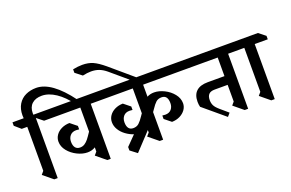

<svg xmlns="http://www.w3.org/2000/svg" viewBox="-148 -1668 3418 2252"><g transform="rotate(-20 1560.5 -541.5)"><path d="M794 -776 755 -736Q677 -844 588 -903Q499 -962 415 -962Q336 -962 291.5 -921Q247 -880 247 -805L248 -786H262V10H219L99 -89L132 -128V-677H63L-13 -743V-786H127Q125 -812 125 -822Q125 -903 159.5 -959.5Q194 -1016 253 -1043.5Q312 -1071 385 -1071H384Q576 -1071 794 -776Z M1087 -677H924V10H881L761 -89L794 -128V-180Q753 -153 696 -153Q635 -153 569 -185.5Q503 -218 459.5 -272Q416 -326 416 -388Q416 -432 441 -468.5Q466 -505 511 -527Q556 -549 612 -550L694 -484V-441Q674 -444 656 -444Q608 -444 581 -413.5Q554 -383 554 -336Q554 -289 574 -263Q594 -237 633 -237Q666 -237 691.5 -254Q717 -271 738 -297.5Q759 -324 794 -377V-677H342L259 -743V-786H1004L1087 -720Z M1578 -527Q1617 -548 1666 -548Q1727 -548 1792.5 -515.5Q1858 -483 1901 -429Q1944 -375 1944 -313Q1944 -270 1918.5 -233.5Q1893 -197 1848.5 -174.5Q1804 -152 1748 -151L1666 -217V-260Q1686 -257 1703 -257Q1752 -257 1778.5 -287.5Q1805 -318 1805 -365Q1805 -464 1729 -464Q1686 -464 1659 -439.5Q1632 -415 1600 -366Q1593 -357 1581 -339L1578 -334V10H1535L1414 -89L1448 -128V-158L1247 57L1163 -7V-50L1278 -167Q1227 -184 1182 -217Q1137 -250 1110 -294.5Q1083 -339 1083 -388Q1083 -432 1108 -468.5Q1133 -505 1177.5 -527Q1222 -549 1278 -550L1360 -484V-441Q1340 -444 1323 -444Q1274 -444 1247.5 -413.5Q1221 -383 1221 -336Q1221 -288 1240 -262.5Q1259 -237 1297 -237Q1340 -237 1368 -262.5Q1396 -288 1429 -338L1446 -363L1449 -366V-677H1003L920 -743V-786H2025L2108 -720V-677H1578Z M1253 -1024 1544 -776 1510 -735 1245 -960Q1200 -998 1155 -1015Q1110 -1032 1056 -1032Q1009 -1032 951 -1019L868 -1084V-1127Q931 -1140 985 -1140Q1060 -1140 1117 -1115Q1174 -1090 1253 -1024Z M2639 -677V10H2596L2476 -89L2509 -128V-336H2347Q2296 -336 2273 -311.5Q2250 -287 2250 -239Q2250 -201 2264.5 -171.5Q2279 -142 2322 -105L2419 -22L2384 19L2117 -205Q2109 -234 2109 -269Q2109 -357 2157.5 -401Q2206 -445 2300 -445H2509V-677H2049L1962 -743V-786H2719L2802 -720V-677Z M2971 -677V10H2928L2808 -89L2841 -128V-677H2779L2696 -743V-786H3051L3134 -720V-677Z"/></g></svg>

Font: Inknut Antiqua Medium
Style: Regular
Weight: 500
Designer: Claus Eggers Sørensen
Foundry: Claus Eggers Sørensen
Version: Version 1.003; ttfautohint (v1.8.2) -l 8 -r 50 -G 200 -x 14 